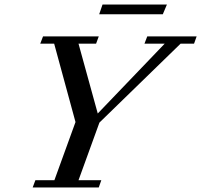

<svg xmlns="http://www.w3.org/2000/svg" viewBox="-20 -823 883 843"><path d="M415.5 -760.3 430.2 -803.2H712.9L694.8 -760.3ZM123.5 0 135.3 -31.7H218.8L311.5 -287.1L217.8 -631.3H156.7L168.9 -663.1H413.6L401.9 -631.3H324.7L409.2 -324.7L703.1 -631.3H614.3L626.5 -663.1H843.3L832 -631.3H772.9L416.5 -284.7L324.7 -31.7H424.8L413.6 0Z"/></svg>

Font: Elstob 10pt Medium
Style: Italic
Weight: 500
Italic angle: -20°
Designer: Peter S. Baker
Version: Version 1.015